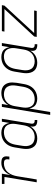

<svg xmlns="http://www.w3.org/2000/svg" viewBox="1048 -1626 783 2920"><g transform="rotate(-90 1440.0 -166.5)"><path d="M127 0H170L219 -296Q225 -333 238.5 -369Q252 -405 278 -436.5Q304 -468 340.5 -483.5Q377 -499 414 -499Q430 -499 446 -495.5Q462 -492 470 -478.5Q478 -465 477.5 -449Q477 -433 474 -416H518Q522 -441 522 -466Q522 -491 508.5 -509.5Q495 -528 471 -533Q447 -538 422 -538Q393 -538 364 -529Q335 -520 310 -500Q285 -480 267 -454.5Q249 -429 237 -401L258 -530H102V-491H208Z M793 8Q828 8 864 -3Q900 -14 929.5 -39.5Q959 -65 977 -98L975 -82Q971 -57 978.5 -34.5Q986 -12 1008 -2Q1030 8 1054 8H1075V-31H1061Q1047 -31 1035.5 -37Q1024 -43 1020.5 -55.5Q1017 -68 1019 -82L1093 -530H1049L1030 -416Q1024 -451 1005 -481Q986 -511 952.5 -524.5Q919 -538 881 -538Q849 -538 817 -530Q785 -522 756.5 -503Q728 -484 707 -456.5Q686 -429 674.5 -398Q663 -367 658 -335L640 -225Q634 -191 634 -157Q634 -123 643.5 -92Q653 -61 674 -37Q695 -13 727 -2.5Q759 8 793 8ZM813 -31Q778 -31 746.5 -44.5Q715 -58 698 -86.5Q681 -115 678.5 -149.5Q676 -184 682 -219L700 -329Q706 -362 720 -394.5Q734 -427 761 -452Q788 -477 821.5 -488Q855 -499 889 -499Q917 -499 942.5 -490.5Q968 -482 985 -462Q1002 -442 1009.5 -416.5Q1017 -391 1017 -363Q1017 -335 1012 -307L994 -197Q989 -165 975.5 -133.5Q962 -102 936 -77Q910 -52 877.5 -41.5Q845 -31 813 -31Z M1152 205H1196L1249 -114Q1255 -79 1274.5 -49Q1294 -19 1327.5 -5.5Q1361 8 1398 8Q1430 8 1462 0Q1494 -8 1523 -27Q1552 -46 1572.5 -73.5Q1593 -101 1604.5 -132Q1616 -163 1621 -195L1640 -305Q1645 -339 1645.5 -373Q1646 -407 1636 -438Q1626 -469 1605 -493Q1584 -517 1552 -527.5Q1520 -538 1487 -538Q1451 -538 1415 -527.5Q1379 -517 1349.5 -491Q1320 -465 1302 -432L1318 -530H1274ZM1390 -31Q1362 -31 1336.5 -39.5Q1311 -48 1294 -68Q1277 -88 1269.5 -114Q1262 -140 1262 -167.5Q1262 -195 1267 -223L1285 -333Q1290 -365 1303.5 -396.5Q1317 -428 1343 -453Q1369 -478 1401.5 -488.5Q1434 -499 1466 -499Q1501 -499 1532.5 -486Q1564 -473 1581 -444Q1598 -415 1600.5 -380.5Q1603 -346 1597 -311L1579 -201Q1573 -168 1559 -135.5Q1545 -103 1518 -78Q1491 -53 1457.5 -42Q1424 -31 1390 -31Z M1945 8Q1980 8 2016 -3Q2052 -14 2081.5 -39.5Q2111 -65 2129 -98L2127 -82Q2123 -57 2130.5 -34.5Q2138 -12 2160 -2Q2182 8 2206 8H2227V-31H2213Q2199 -31 2187.5 -37Q2176 -43 2172.5 -55.5Q2169 -68 2171 -82L2245 -530H2201L2182 -416Q2176 -451 2157 -481Q2138 -511 2104.5 -524.5Q2071 -538 2033 -538Q2001 -538 1969 -530Q1937 -522 1908.5 -503Q1880 -484 1859 -456.5Q1838 -429 1826.5 -398Q1815 -367 1810 -335L1792 -225Q1786 -191 1786 -157Q1786 -123 1795.5 -92Q1805 -61 1826 -37Q1847 -13 1879 -2.5Q1911 8 1945 8ZM1965 -31Q1930 -31 1898.5 -44.5Q1867 -58 1850 -86.5Q1833 -115 1830.5 -149.5Q1828 -184 1834 -219L1852 -329Q1858 -362 1872 -394.5Q1886 -427 1913 -452Q1940 -477 1973.5 -488Q2007 -499 2041 -499Q2069 -499 2094.5 -490.5Q2120 -482 2137 -462Q2154 -442 2161.5 -416.5Q2169 -391 2169 -363Q2169 -335 2164 -307L2146 -197Q2141 -165 2127.5 -133.5Q2114 -102 2088 -77Q2062 -52 2029.5 -41.5Q1997 -31 1965 -31Z M2338 0H2733L2740 -39H2397L2814 -491L2821 -530H2426L2419 -491H2762L2345 -39Z"/></g></svg>

Font: Iosevka Sparkle Extralight
Style: Italic
Weight: 200
Italic angle: -9°
Designer: Belleve Invis
Foundry: Belleve Invis
Version: Version 4.5.0; ttfautohint (v1.8.3)